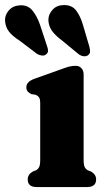

<svg xmlns="http://www.w3.org/2000/svg" viewBox="-78 -756 432 776"><path d="M260 -455.5V-109.5Q260 -89.5 264.2 -81Q268.5 -72.5 276.5 -68L289 -63Q310.5 -51.5 310.5 -31Q310.5 0 274 0H70Q34 0 34 -31Q34 -51 55 -63L68 -68Q76 -72.5 80.2 -81Q84.5 -89.5 84.5 -109.5V-338.5Q84.5 -356 79.5 -362.8Q74.5 -369.5 66 -373L49 -375.5Q39.5 -380 34 -386.2Q28.5 -392.5 28.5 -403.5Q28.5 -425 59.5 -437L167.5 -475.5Q187.5 -483 200.2 -486.5Q213 -490 228 -490Q242.5 -490 251.2 -480.2Q260 -470.5 260 -455.5ZM258 -653 283 -568Q286 -556.5 286 -547.8Q286 -539 278 -533Q271 -527.5 260.2 -528.8Q249.5 -530 240.5 -536.5L172.5 -592.5Q145 -613 131.8 -631.8Q118.5 -650.5 117.5 -675Q117.5 -698.5 134.8 -717Q152 -735.5 180.5 -735.5Q213 -736 230.2 -713Q247.5 -690 258 -653ZM83.5 -656.5 111.5 -571.5Q115.5 -561 116.2 -552.2Q117 -543.5 109 -537Q102.5 -530.5 92 -531.5Q81.5 -532.5 72 -538L1.5 -591.5Q-27.5 -610 -41.5 -628Q-55.5 -646 -57.5 -670.5Q-59.5 -693.5 -43.2 -713Q-27 -732.5 1.5 -734.5Q33.5 -736.5 52.2 -714.5Q71 -692.5 83.5 -656.5Z"/></svg>

Font: Fraunces 9pt S050
Style: Bold
Weight: 700
Version: Version 1.000; ttfautohint (v1.8.3)